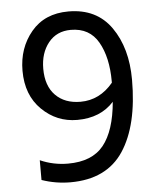

<svg xmlns="http://www.w3.org/2000/svg" viewBox="-50 -705 613 755"><g transform="rotate(-5 256.5 -327.0)"><path d="M394 -368V-373Q394 -468 359.5 -528.5Q325 -589 251 -589Q195 -589 162.5 -548.5Q130 -508 130 -446Q130 -378 166.5 -341Q203 -304 265 -304Q341 -304 394 -368ZM85 -11V-89Q137 -66 195 -66Q290 -66 335.5 -122.5Q381 -179 391 -293Q338 -234 246 -234Q165 -234 106.5 -291.5Q48 -349 48 -445Q48 -535 101 -598.5Q154 -662 248 -662Q359 -662 416.5 -580Q474 -498 474 -373Q474 -193 407.5 -92.5Q341 8 198 8Q140 8 85 -11Z"/></g></svg>

Font: Hind Regular
Style: Regular
Weight: 400
Designer: Manushi Parikh, Satya Rajpurohit
Foundry: Indian Type Foundry
Version: Version 1.201;PS 1.0;hotconv 1.0.78;makeotf.lib2.5.61930; tt